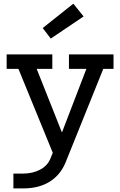

<svg xmlns="http://www.w3.org/2000/svg" viewBox="-20 -838 668 1068"><path d="M363.5 -535.5H611.5V-455H554.5L345 65Q316.5 135 256.5 172.5Q196.5 210 109 210H54.5V127.5H109Q161 127.5 202.2 106.2Q243.5 85 260.5 44L298.5 -50L281 30L82.5 -455H17V-535.5H271V-455H184L353 -29.5L267.5 -103.5H358L309 -60.5L460.5 -455H363.5ZM388 -817.5 445 -746.5 262.5 -623.5 217.5 -682Z"/></svg>

Font: Hepta Slab ExtraLight Medium
Style: Regular
Weight: 500
Version: Version 1.100